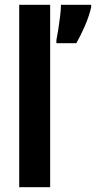

<svg xmlns="http://www.w3.org/2000/svg" viewBox="-20 -831 400 800"><path d="M189 -51H60V-811H189ZM360 -801Q351 -763 333.5 -722.5Q316 -682 298 -651H215V-664Q218 -678 222.5 -706Q227 -734 230.5 -763.5Q234 -793 234 -811H360Z"/></svg>

Font: Noto Sans Tamil UI ExtraCondensed
Style: Bold
Weight: 700
Width: 2
Designer: Jelle Bosma - Monotype Design Team
Foundry: Monotype Imaging Inc.
Version: Version 2.004; ttfautohint (v1.8.4.7-5d5b)